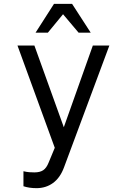

<svg xmlns="http://www.w3.org/2000/svg" viewBox="-20 -761 658 999"><path d="M313 110Q293 164 256 191Q219 218 170 218Q132 218 102 208V130Q119 134 132.5 135Q146 136 159 136Q188 136 205 124.5Q222 113 233 85L265 8L71 -524H159L312 -99L463 -524H549ZM165 -591 261 -741H355L452 -591H389L308 -687L229 -591Z"/></svg>

Font: Fragment Mono SC
Style: Regular
Weight: 400
Monospace: yes
Designer: Wei Huang based on Nimbus Sans by URW Studio, based on Helvetica by Max Miedinger.
Foundry: Wei Huang
Version: Version 1.012; ttfautohint (v1.8.4.7-5d5b)